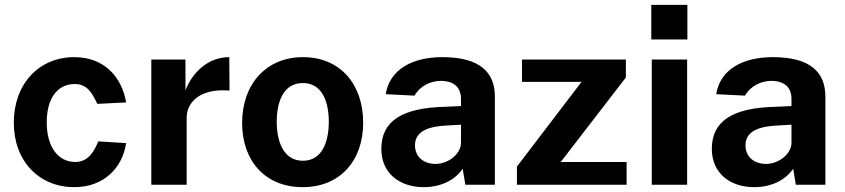

<svg xmlns="http://www.w3.org/2000/svg" viewBox="-20 -763 3492 793"><path d="M287 -527C140 -527 37 -416 37 -256C37 -98 141 10 287 10C410 10 486 -71 501 -172L386 -179C370 -142 347 -94 291 -94C220 -94 173 -156 173 -258C173 -358 218 -416 289 -416C342 -416 362 -375 382 -334L501 -340C484 -441 414 -527 287 -527Z M605 0H751V-277C751 -336 800 -399 928 -389L927 -527C840 -527 775 -465 746 -390V-517H605Z M1230 10C1385 10 1480 -100 1480 -256C1480 -413 1387 -527 1231 -527C1081 -527 980 -417 980 -255C980 -99 1075 10 1230 10ZM1231 -99C1150 -99 1123 -180 1123 -260C1123 -342 1150 -420 1231 -420C1311 -420 1338 -342 1338 -260C1338 -180 1312 -99 1231 -99Z M1730 10C1802 10 1860 -20 1891 -66L1902 0H2024V-364C2024 -462 1965 -527 1807 -527C1685 -527 1590 -478 1573 -374L1692 -368C1717 -411 1760 -428 1800 -429C1854 -429 1884 -403 1884 -354V-325L1820 -322C1637 -318 1555 -261 1555 -148C1555 -47 1631 10 1730 10ZM1779 -86C1731 -86 1694 -114 1694 -163C1694 -226 1759 -242 1832 -245L1884 -248V-173C1884 -128 1832 -86 1779 -86Z M2115 0H2568V-94H2296L2565 -443V-517H2136V-425H2382L2115 -75Z M2819 -743H2670V-600H2819ZM2818 -517H2672V0H2818Z M3095 10C3167 10 3225 -20 3256 -66L3267 0H3389V-364C3389 -462 3330 -527 3172 -527C3050 -527 2955 -478 2938 -374L3057 -368C3082 -411 3125 -428 3165 -429C3219 -429 3249 -403 3249 -354V-325L3185 -322C3002 -318 2920 -261 2920 -148C2920 -47 2996 10 3095 10ZM3144 -86C3096 -86 3059 -114 3059 -163C3059 -226 3124 -242 3197 -245L3249 -248V-173C3249 -128 3197 -86 3144 -86Z"/></svg>

Font: United Sans
Style: Bold
Weight: 700
Designer: Pablo Impallari, Rodrigo Fuenzalida (Modified by Dan O. Williams)
Version: Version 1.000;PS 001.000;hotconv 1.0.88;makeotf.lib2.5.64775